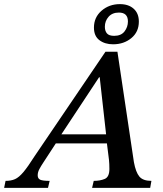

<svg xmlns="http://www.w3.org/2000/svg" viewBox="-79 -912 789 932"><path d="M154 0H-59L-52 -34Q-25 -34 -6 -42.5Q13 -51 34.5 -76.5Q56 -102 89 -154L433 -661H491L571 -125Q580 -76 597.5 -55Q615 -34 656 -34L650 0H368L376 -34Q407 -34 429.5 -43.5Q452 -53 452 -92Q452 -117 450 -136L440 -216H192L130 -121Q120 -106 112 -91Q104 -76 104 -61Q104 -45 116.5 -39.5Q129 -34 162 -34ZM219 -260H436L405 -537H402ZM470 -697Q430 -697 403.5 -717Q377 -737 377 -778Q377 -828 414 -860Q451 -892 503 -892Q545 -892 570 -869.5Q595 -847 595 -807Q595 -757 558.5 -727Q522 -697 470 -697ZM475 -738Q509 -738 525.5 -759.5Q542 -781 542 -808Q542 -851 498 -851Q466 -851 448 -830.5Q430 -810 430 -782Q430 -762 440 -750Q450 -738 475 -738Z"/></svg>

Font: STIX Two Text Medium
Style: Italic
Weight: 500
Italic angle: -12°
Designer: Ross Mills, John Hudson & Paul Hanslow, Tiro Typeworks Ltd; with prior portions MicroPress Inc. and Coen Hoffman, Elsevi
Foundry: Tiro Typeworks Ltd
Version: Version 2.13 b171